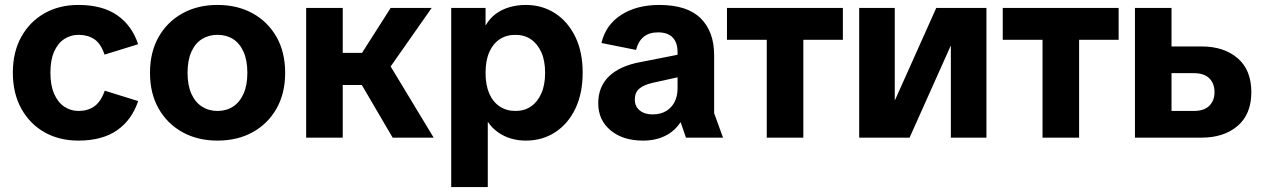

<svg xmlns="http://www.w3.org/2000/svg" viewBox="-20 -557 5108 777"><path d="M297 12Q220 12 160.5 -21.5Q101 -55 66.5 -117Q32 -179 32 -263Q32 -347 66.5 -408.5Q101 -470 160.5 -503.5Q220 -537 297 -537Q394 -537 454 -495.5Q514 -454 539 -378L403 -336Q388 -381 361.5 -398.5Q335 -416 298 -416Q266 -416 240 -399Q214 -382 199 -348Q184 -314 184 -263Q184 -212 199 -177.5Q214 -143 240 -125.5Q266 -108 298 -108Q335 -108 361.5 -126.5Q388 -145 404 -190L539 -148Q514 -72 454 -30Q394 12 297 12Z M860 12Q780 12 718.5 -22Q657 -56 622 -117.5Q587 -179 587 -262Q587 -346 622 -407.5Q657 -469 718.5 -503Q780 -537 860 -537Q941 -537 1002.5 -503Q1064 -469 1099 -407.5Q1134 -346 1134 -262Q1134 -179 1099 -117.5Q1064 -56 1002.5 -22Q941 12 860 12ZM860 -108Q896 -108 923 -125.5Q950 -143 965.5 -177.5Q981 -212 981 -262Q981 -313 965.5 -347.5Q950 -382 923 -399Q896 -416 860 -416Q825 -416 797.5 -399Q770 -382 754.5 -347.5Q739 -313 739 -262Q739 -212 754.5 -177.5Q770 -143 797.5 -125.5Q825 -108 860 -108Z M1569 0 1405 -280 1561 -525H1727L1528 -241L1515 -364L1735 0ZM1219 0V-525H1367V0ZM1280 -213V-343H1482V-213Z M1806 200V-525H1945V-455H1946Q1962 -483 1986.5 -501Q2011 -519 2042 -528Q2073 -537 2108 -537Q2174 -537 2226 -503.5Q2278 -470 2308 -408.5Q2338 -347 2338 -263Q2338 -179 2308.5 -117.5Q2279 -56 2227 -22Q2175 12 2108 12Q2076 12 2047.5 3.5Q2019 -5 1995 -22Q1971 -39 1955 -63H1954V200ZM2066 -108Q2102 -108 2128.5 -126Q2155 -144 2170.5 -178.5Q2186 -213 2186 -262Q2186 -312 2170.5 -346Q2155 -380 2128.5 -398Q2102 -416 2066 -416Q2029 -416 2002 -398Q1975 -380 1960 -346Q1945 -312 1945 -262Q1945 -213 1960 -178.5Q1975 -144 2002.5 -126Q2030 -108 2066 -108Z M2582 12Q2501 12 2451 -29.5Q2401 -71 2401 -139Q2401 -207 2445.5 -249Q2490 -291 2573 -306L2771 -345V-255L2622 -222Q2586 -214 2567.5 -198.5Q2549 -183 2549 -154Q2549 -126 2569 -110Q2589 -94 2620 -94Q2653 -94 2675.5 -107.5Q2698 -121 2710 -144.5Q2722 -168 2722 -200V-345Q2722 -385 2702 -405.5Q2682 -426 2643 -426Q2607 -426 2585 -408Q2563 -390 2554 -355L2414 -383Q2431 -456 2493.5 -496.5Q2556 -537 2648 -537Q2761 -537 2815.5 -483Q2870 -429 2870 -334V-99L2906 0H2756L2735 -61H2733Q2710 -26 2671.5 -7Q2633 12 2582 12Z M3083 0V-495H3231V0ZM2922 -396V-525H3391V-396Z M3457 0V-525H3601V-152H3602L3769 -525H3972V0H3828V-371H3827L3661 0Z M4199 0V-495H4347V0ZM4038 -396V-525H4507V-396Z M4573 0V-525H4721V-369H4843Q4933 -369 4988.5 -321.5Q5044 -274 5044 -184Q5044 -95 4988.5 -47.5Q4933 0 4843 0ZM4721 -108H4811Q4853 -108 4874 -129Q4895 -150 4895 -184Q4895 -219 4874 -240Q4853 -261 4811 -261H4721Z"/></svg>

Font: TikTok Sans 24pt
Style: Bold
Weight: 700
Version: Version 4.000